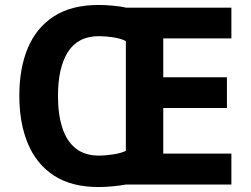

<svg xmlns="http://www.w3.org/2000/svg" viewBox="-20 -745 1013 775"><path d="M378.8 -725Q405 -725 436.5 -722Q468 -719 490 -714H914V-590H639V-433H896V-309H639V-125H914V0H488Q466 4 435 7Q404 10 378.4 10Q269 10 198.2 -36Q127.4 -82 92.7 -165Q58 -248 58 -359Q58 -470 92.7 -552Q127.4 -634 198.2 -679.5Q269 -725 378.8 -725ZM379 -599Q336 -599 304.8 -582.6Q273.6 -566.2 253.8 -534.7Q233.9 -503.1 223.9 -458.6Q214 -414 214 -357.6Q214 -282.9 231.6 -229Q249.1 -175.1 285.7 -146Q322.2 -117 378 -117Q407 -117 438 -122Q469 -127 488 -136V-579Q470 -589 439 -594Q408 -599 379 -599Z"/></svg>

Font: Noto Sans Tamil
Style: Regular
Weight: 400
Designer: Jelle Bosma - Monotype Design Team
Foundry: Monotype Imaging Inc.
Version: Version 2.003